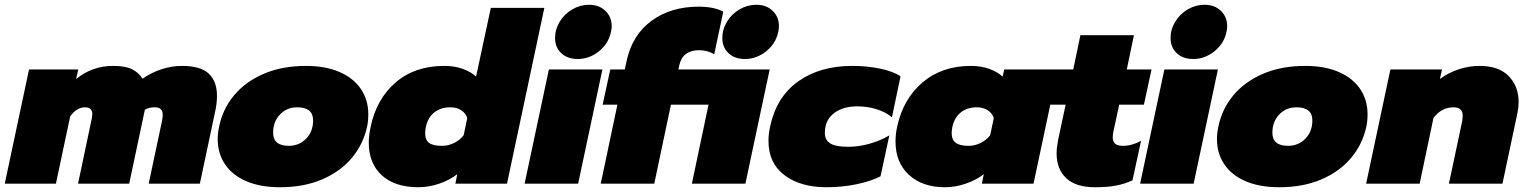

<svg xmlns="http://www.w3.org/2000/svg" viewBox="-39 -772 6419 807"><path d="M83 -480H290L281 -440Q349 -495 436 -495Q487 -495 515 -481.5Q543 -468 560 -441Q595 -466 638.5 -480.5Q682 -495 725 -495Q804 -495 838.5 -462.5Q873 -430 873 -369Q873 -336 864 -297L801 0H586L642 -264Q645 -279 645 -289Q645 -305 637 -313Q629 -321 610 -321Q588 -321 570 -311L504 0H289L347 -275Q349 -289 349 -293Q349 -321 318 -321Q284 -321 256 -283L196 0H-19Z M876 -187Q876 -213 882 -240Q897 -314 945 -371.5Q993 -429 1070 -462Q1147 -495 1247 -495Q1330 -495 1389 -469Q1448 -443 1478.5 -397Q1509 -351 1509 -292Q1509 -263 1504 -240Q1488 -166 1440 -108.5Q1392 -51 1315 -18Q1238 15 1138 15Q1055 15 996 -10.5Q937 -36 906.5 -82Q876 -128 876 -187ZM1277 -266Q1277 -321 1210 -321Q1167 -321 1138 -291Q1109 -261 1109 -214Q1109 -159 1175 -159Q1218 -159 1247.5 -189Q1277 -219 1277 -266Z M1511 -173Q1511 -202 1519 -240Q1544 -357 1624.5 -426Q1705 -495 1829 -495Q1871 -495 1906 -482.5Q1941 -470 1962 -450L2024 -739H2249L2092 0H1875L1883 -40Q1851 -15 1807 0Q1763 15 1720 15Q1621 15 1566 -35Q1511 -85 1511 -173ZM1910 -204 1925 -276Q1918 -297 1899 -309Q1880 -321 1854 -321Q1814 -321 1787 -300Q1760 -279 1751 -239Q1748 -224 1748 -211Q1748 -184 1764.5 -171.5Q1781 -159 1819 -159Q1845 -159 1869.5 -171Q1894 -183 1910 -204Z M2294 -612Q2294 -649 2314 -681.5Q2334 -714 2367 -733Q2400 -752 2437 -752Q2479 -752 2505.5 -726.5Q2532 -701 2532 -662Q2532 -650 2529 -638Q2519 -589 2478.5 -556.5Q2438 -524 2389 -524Q2346 -524 2320 -548.5Q2294 -573 2294 -612ZM2268 -480H2493L2391 0H2166Z M2997 -612Q2997 -649 3017 -681.5Q3037 -714 3070 -733Q3103 -752 3140 -752Q3182 -752 3208.5 -726.5Q3235 -701 3235 -662Q3235 -650 3232 -638Q3222 -589 3181.5 -556.5Q3141 -524 3092 -524Q3049 -524 3023 -548.5Q2997 -573 2997 -612ZM2556 -332H2494L2526 -480H2587L2595 -517Q2619 -626 2700 -685Q2781 -744 2897 -744Q2962 -744 3001 -723L2963 -544Q2934 -561 2899 -561Q2865 -561 2844 -545Q2823 -529 2816 -497L2812 -480H3196L3094 0H2869L2939 -332H2781L2711 0H2486Z M3191 -180Q3191 -211 3198 -240Q3224 -364 3315.5 -429.5Q3407 -495 3543 -495Q3605 -495 3660.5 -483.5Q3716 -472 3746 -451L3710 -279Q3684 -301 3645.5 -313Q3607 -325 3564 -325Q3504 -325 3466 -296Q3428 -267 3428 -213Q3428 -183 3451 -169Q3474 -155 3527 -155Q3569 -155 3614.5 -167.5Q3660 -180 3699 -203L3662 -31Q3621 -10 3560.5 2.5Q3500 15 3434 15Q3326 15 3258.5 -35.5Q3191 -86 3191 -180Z M3725 -177Q3725 -209 3732 -240Q3757 -356 3838.5 -425.5Q3920 -495 4042 -495Q4084 -495 4119 -482.5Q4154 -470 4175 -450L4182 -480H4407L4305 0H4088L4096 -40Q4064 -15 4020 0Q3976 15 3933 15Q3838 15 3781.5 -37Q3725 -89 3725 -177ZM4123 -204 4138 -276Q4131 -297 4112 -309Q4093 -321 4067 -321Q4027 -321 4000 -300Q3973 -279 3964 -239Q3961 -224 3961 -212Q3961 -185 3978 -172Q3995 -159 4032 -159Q4058 -159 4082.5 -171Q4107 -183 4123 -204Z M4402 -128Q4402 -150 4409 -187L4440 -332H4375L4407 -480H4472L4502 -624H4727L4697 -480H4801L4769 -332H4665L4641 -220Q4638 -205 4638 -195Q4638 -176 4648.5 -167.5Q4659 -159 4681 -159Q4718 -159 4757 -180L4721 -14Q4688 1 4652 8Q4616 15 4564 15Q4483 15 4442.5 -23Q4402 -61 4402 -128Z M4881 -612Q4881 -649 4901 -681.5Q4921 -714 4954 -733Q4987 -752 5024 -752Q5066 -752 5092.5 -726.5Q5119 -701 5119 -662Q5119 -650 5116 -638Q5106 -589 5065.5 -556.5Q5025 -524 4976 -524Q4933 -524 4907 -548.5Q4881 -573 4881 -612ZM4855 -480H5080L4978 0H4753Z M5076 -187Q5076 -213 5082 -240Q5097 -314 5145 -371.5Q5193 -429 5270 -462Q5347 -495 5447 -495Q5530 -495 5589 -469Q5648 -443 5678.5 -397Q5709 -351 5709 -292Q5709 -263 5704 -240Q5688 -166 5640 -108.5Q5592 -51 5515 -18Q5438 15 5338 15Q5255 15 5196 -10.5Q5137 -36 5106.5 -82Q5076 -128 5076 -187ZM5477 -266Q5477 -321 5410 -321Q5367 -321 5338 -291Q5309 -261 5309 -214Q5309 -159 5375 -159Q5418 -159 5447.5 -189Q5477 -219 5477 -266Z M5805 -480H6022L6013 -440Q6048 -466 6091.5 -480.5Q6135 -495 6179 -495Q6261 -495 6302.5 -452Q6344 -409 6344 -343Q6344 -322 6339 -297L6276 0H6051L6107 -264Q6109 -280 6109 -285Q6109 -321 6070 -321Q6020 -321 5986 -276L5928 0H5703Z"/></svg>

Font: Prompt Black
Style: Italic
Weight: 900
Italic angle: -12°
Designer: Katatrad Team
Foundry: CadsonDemak
Version: Version 1.001